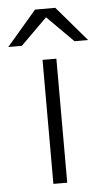

<svg xmlns="http://www.w3.org/2000/svg" viewBox="-130 -767 441 802"><g transform="rotate(-5 90.5 -366.0)"><path d="M61 0H119V-520H61ZM-77 -586H-20L91 -696L201 -586H258L133 -732H48Z"/></g></svg>

Font: Aspekta 250
Style: Regular
Weight: 250
Designer: Ivo Dolenc
Version: Version 2.000